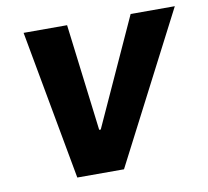

<svg xmlns="http://www.w3.org/2000/svg" viewBox="-66 -617 746 690"><g transform="rotate(-10 307.0 -272.5)"><path d="M614.3 -545.5 332.7 0H162.3L62.5 -545.5H221.2L269.5 -155.2H275.2L453.1 -545.5Z"/></g></svg>

Font: Inter UI
Style: Bold Italic
Weight: 700
Italic angle: 9.39999°
Designer: Rasmus Andersson
Foundry: rsms
Version: 3.2;8d6f07862